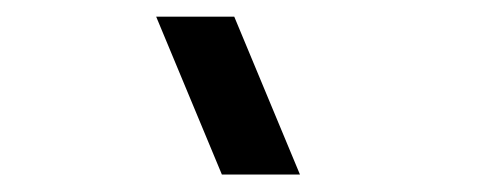

<svg xmlns="http://www.w3.org/2000/svg" viewBox="-20 -1002 578 225"><path d="M331.5 -797.5H240L163 -982.5H254.5Z"/></svg>

Font: Vortex Mix
Style: Bold
Weight: 700
Designer: Mikhail Sharanda
Foundry: Mikhail Sharanda
Version: Version 4.504;Glyphs 3.1.2 (3151)